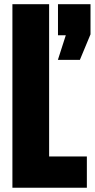

<svg xmlns="http://www.w3.org/2000/svg" viewBox="-20 -879 444 899"><path d="M38.1 0V-859.4H210V-146.5H386.7V0ZM251 -598.6 288.1 -713.9H251.5V-859.4H403.8V-718.3L354 -598.6Z"/></svg>

Font: Anton SC
Style: Regular
Weight: 400
Designer: Vernon Adams
Foundry: Vernon Adams
Version: Version 2.116; ttfautohint (v1.8.4.7-5d5b)